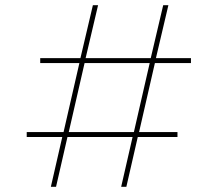

<svg xmlns="http://www.w3.org/2000/svg" viewBox="-20 -720 839 740"><path d="M135 -477V-496H290L338 -700H358L310 -496H561L609 -700H629L581 -496H716V-477H577L516 -211H664V-192H511L467 0H447L491 -192H240L196 0H176L220 -192H83V-211H225L286 -477ZM306 -477 245 -211H496L557 -477Z"/></svg>

Font: Georama Extended Thin
Style: Regular
Weight: 100
Width: 7
Designer: Jean-Baptiste Levee
Foundry: Production Type
Version: Version 1.000